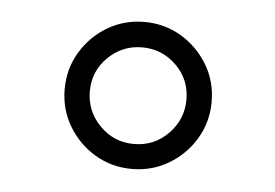

<svg xmlns="http://www.w3.org/2000/svg" viewBox="-33 -401 505 352"><g transform="rotate(5 220.0 -225.5)"><path d="M85 -226.1Q85 -263.2 103.3 -293.9Q121.6 -324.7 152.3 -343Q183.1 -361.3 220.2 -361.3Q257.3 -361.3 288.1 -343Q318.8 -324.7 337.2 -293.9Q355.5 -263.2 355.5 -226.1Q355.5 -189 337.2 -158.2Q318.8 -127.4 288.1 -109.1Q257.3 -90.8 220.2 -90.8Q183.1 -90.8 152.3 -109.1Q121.6 -127.4 103.3 -158.2Q85 -189 85 -226.1ZM131.3 -226.1Q131.3 -189.5 157.2 -163.1Q183.1 -136.7 220.2 -136.7Q257.3 -136.7 283.2 -163.1Q309.1 -189.5 309.1 -226.1Q309.1 -263.2 283 -288.8Q256.8 -314.5 220.2 -314.5Q183.6 -314.5 157.5 -288.8Q131.3 -263.2 131.3 -226.1Z"/></g></svg>

Font: Vazir Thin FD-WOL
Style: Thin-FD-WOL
Weight: 100
Designer: Saber Rastikerdar
Foundry: Saber Rastikerdar
Version: Version 30.1.0